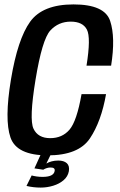

<svg xmlns="http://www.w3.org/2000/svg" viewBox="-20 -700 542 870"><path d="M196 4Q55.5 4 27.5 -77Q-0.5 -158 29.5 -339Q60 -523 116.5 -601.5Q173 -680 313 -680Q454 -680 479 -605.5Q504 -531 483.5 -402.5H372Q392.5 -529.5 373.8 -565.8Q355 -602 300.5 -602Q245 -602 208 -561.8Q171 -521.5 141 -339Q111.5 -159.5 131.8 -116.8Q152 -74 207.5 -74Q262 -74 295 -112.5Q328 -151 349.5 -273.5H460.5Q439 -150 387.5 -73Q336 4 196 4ZM164.5 150Q130.5 150 100 142.5L123.5 95Q132 97.5 145 99.5Q158 101.5 173 101.5Q222.5 101.5 227.5 75.5Q231 59 209.5 59Q192 59 176 69L136 63L164.5 0H210L190 41Q200 35 214 31.2Q228 27.5 244 27.5Q269.5 27.5 282.8 39.5Q296 51.5 292 76Q287.5 100 268.2 116.5Q249 133 221.2 141.5Q193.5 150 164.5 150Z"/></svg>

Font: Anybody Medium
Style: Italic
Weight: 500
Italic angle: -10°
Designer: Tyler Finck
Foundry: Etcetera Type Company
Version: Version 1.010; ttfautohint (v1.8.3) -l 8 -r 50 -G 200 -x 14 